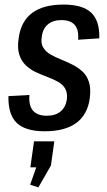

<svg xmlns="http://www.w3.org/2000/svg" viewBox="-20 -568 470 841"><path d="M176 7Q91 7 53 -30Q15 -67 17 -147L109 -152Q105 -106 124.5 -83.5Q144 -61 185 -61Q223 -61 245.5 -80Q268 -99 273 -133Q276 -162 265.5 -180Q255 -198 234.5 -209.5Q214 -221 188.5 -230.5Q163 -240 138 -251.5Q113 -263 93.5 -281.5Q74 -300 64.5 -328.5Q55 -357 62 -402Q72 -475 121 -511.5Q170 -548 258 -548Q342 -548 379.5 -512.5Q417 -477 415 -400L322 -394Q326 -437 307.5 -458.5Q289 -480 249 -480Q212 -480 189.5 -461Q167 -442 163 -407Q158 -378 169.5 -359.5Q181 -341 201 -329.5Q221 -318 246 -308Q271 -298 296 -285.5Q321 -273 340.5 -255.5Q360 -238 369.5 -209Q379 -180 373 -136Q363 -65 313.5 -29Q264 7 176 7ZM218 51 203 157 148 253 112 241 161 102 197 165H113L129 51Z"/></svg>

Font: Pathway Extreme Condensed Medium
Style: Italic
Weight: 500
Width: 3
Italic angle: -8°
Version: Version 1.001;gftools[0.9.26]